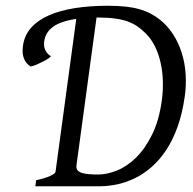

<svg xmlns="http://www.w3.org/2000/svg" viewBox="-20 -650 675 670"><path d="M316.9 -588.9 247.1 -75.2Q247.1 -74.2 246.8 -74Q246.6 -73.7 246.6 -72.8L247.1 -73.2Q246.6 -71.3 246.6 -69.3Q246.6 -67.9 246.6 -66.4Q247.1 -64 248 -60.1Q252 -50.3 269 -45.7Q286.1 -41 322.8 -41Q353 -41 387.9 -54.9Q422.9 -68.8 454.6 -99.9Q486.3 -130.9 510.7 -180.2Q535.2 -229.5 544.9 -300.8Q549.3 -334 548.3 -367.2Q547.4 -400.4 540.5 -430.9Q533.7 -461.4 521 -487.5Q508.3 -513.7 489.3 -532.7Q475.1 -546.9 460.2 -557.4Q445.3 -567.9 425.8 -575Q406.2 -582 380.9 -585.4Q355.5 -588.9 320.8 -588.9ZM60.1 -489.7Q64.9 -526.9 88.9 -553.5Q112.8 -580.1 151.6 -596.9Q190.4 -613.8 242.2 -621.8Q293.9 -629.9 355 -629.9Q390.6 -629.9 418 -627Q445.3 -624 466.6 -617.9Q487.8 -611.8 504.6 -603Q521.5 -594.2 536.6 -582.5Q564.5 -560.5 583.7 -530.8Q603 -501 614 -466.1Q625 -431.2 627.7 -392.8Q630.4 -354.5 625 -315.4Q616.7 -255.4 600.1 -208.7Q583.5 -162.1 560.5 -127.2Q537.6 -92.3 509.8 -67.9Q481.9 -43.5 451.7 -28.6Q421.4 -13.7 389.6 -6.8Q357.9 0 327.1 0H103.5L106 -21Q136.7 -27.8 154.8 -35.9Q172.9 -43.9 173.8 -50.8L246.1 -584Q191.9 -576.2 165 -556.4Q138.2 -536.6 134.3 -505.9Q131.8 -488.3 138.4 -474.6Q145 -460.9 157.7 -454.1Q156.2 -451.2 148.4 -445.8Q140.6 -440.4 130.1 -435.1Q119.6 -429.7 108.2 -424.8Q96.7 -419.9 87.4 -418Q72.3 -425.8 64.2 -444.3Q56.2 -462.9 60.1 -489.7Z"/></svg>

Font: Gentium
Style: Italic
Weight: 400
Italic angle: -7°
Designer: J. Victor Gaultney
Version: Version 1.02; 2005; OFL release